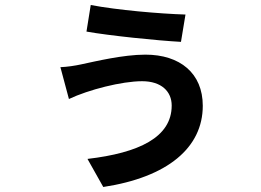

<svg xmlns="http://www.w3.org/2000/svg" viewBox="-20 -675 1040 766"><path d="M665 -254C665 -127 534 -65 329 -41L392 71C649 32 789 -86 789 -253C789 -383 698 -457 560 -457C471 -457 360 -430 303 -418C280 -413 248 -408 221 -407L255 -280C333 -317 466 -351 547 -351C624 -351 665 -310 665 -254ZM342 -655 325 -549C414 -533 608 -513 702 -508L720 -617C618 -620 447 -635 342 -655Z"/></svg>

Font: Noto Sans KR Bold
Style: Regular
Weight: 700
Designer: Ryoko NISHIZUKA  (kana & ideographs); Paul D. Hunt (Latin, Greek & Cyrillic); Wenlong ZHANG  (bopomofo); Sandoll Communi
Foundry: Adobe Systems Incorporated
Version: Version 1.004;PS 1.004;hotconv 1.0.82;makeotf.lib2.5.63406